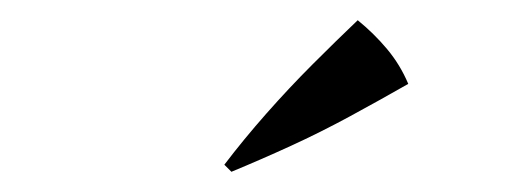

<svg xmlns="http://www.w3.org/2000/svg" viewBox="-20 -915 512 190"><path d="M202 -752Q221 -777 243.5 -802.5Q266 -828 289.5 -851.5Q313 -875 334 -895Q350 -882 363 -866.5Q376 -851 384 -832Q356 -816 326.5 -800Q297 -784 267.5 -770.5Q238 -757 209 -745Z"/></svg>

Font: Cinzel Medium
Style: Regular
Weight: 500
Designer: Natanael Gama
Version: Version 2.000